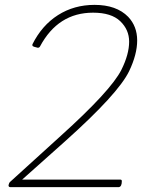

<svg xmlns="http://www.w3.org/2000/svg" viewBox="-20 -768 636 788"><path d="M468 0H22Q15 0 15 -8Q17 -18 22 -22L230 -211Q435 -396 478 -481Q510 -545 510 -597Q510 -646 473.5 -681Q437 -716 362 -716Q218 -716 144 -577Q141 -572 135 -572Q127 -574 120 -576Q113 -578 113 -582V-586Q152 -664 218 -706Q284 -748 368 -748Q458 -748 506 -699Q543 -660 543 -602Q543 -545 510 -476Q465 -383 247 -188L71 -31H473Q480 -31 480 -25Q480 -2 468 0Z"/></svg>

Font: YamahaIndonesia935. App Thin
Style: Italic
Weight: 100
Italic angle: -10°
Designer: Dalton Maag Ltd
Foundry: Dalton Maag Ltd
Version: Version 1.002; January 01, 2024; Regular/Italic